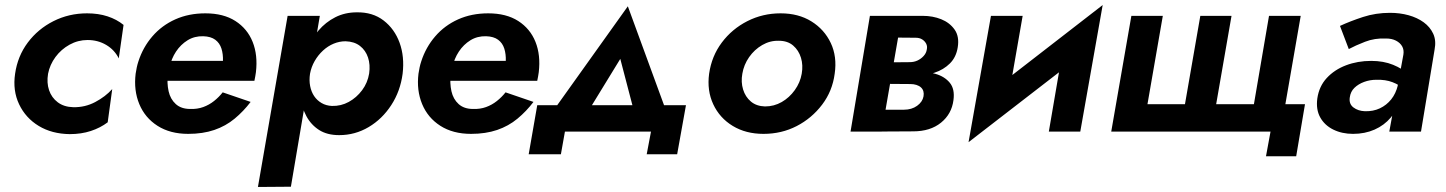

<svg xmlns="http://www.w3.org/2000/svg" viewBox="-20 -523 5746 763"><path d="M171 -230Q178 -266 200.5 -296.5Q223 -327 256.5 -345.5Q290 -364 328 -364Q369 -364 402 -344.5Q435 -325 452 -291L471 -424Q444 -446 407.5 -458Q371 -470 326 -470Q254 -470 192.5 -439Q131 -408 90.5 -354Q50 -300 40 -230Q30 -163 56 -108.5Q82 -54 134 -22.5Q186 9 257 10Q303 10 341 -2.5Q379 -15 408 -37L426 -169Q399 -139 358.5 -117.5Q318 -96 271 -97Q234 -98 209.5 -116.5Q185 -135 175 -164.5Q165 -194 171 -230Z M589 -202H991Q993 -211 994.5 -220Q996 -229 997 -236Q1005 -304 984 -356.5Q963 -409 915.5 -439.5Q868 -470 796 -470Q730 -470 676.5 -446Q623 -422 585.5 -378.5Q548 -335 530 -279Q526 -267 523.5 -255Q521 -243 519 -230Q511 -164 533.5 -109.5Q556 -55 606 -23Q656 9 728 9Q786 9 831.5 -6.5Q877 -22 912.5 -51.5Q948 -81 976 -118L865 -156Q850 -137 830.5 -121.5Q811 -106 787.5 -97.5Q764 -89 736 -90Q700 -90 678.5 -109.5Q657 -129 650 -160.5Q643 -192 647 -230L654 -256Q661 -290 679.5 -318Q698 -346 725.5 -363Q753 -380 788 -379Q818 -378 835.5 -365Q853 -352 860 -330Q867 -308 866 -281H601Z M1136 219 1251 -460H1123L1005 220ZM1580 -230Q1588 -298 1568 -353Q1548 -408 1504.5 -441.5Q1461 -475 1398 -474Q1351 -474 1312.5 -454.5Q1274 -435 1245.5 -401.5Q1217 -368 1199 -324Q1181 -280 1175 -230Q1169 -184 1174 -140Q1179 -96 1197.5 -61.5Q1216 -27 1248 -6.5Q1280 14 1328 14Q1391 14 1445 -18Q1499 -50 1535 -105.5Q1571 -161 1580 -230ZM1447 -231Q1441 -194 1419 -164.5Q1397 -135 1366 -118Q1335 -101 1299 -102Q1276 -103 1258 -113.5Q1240 -124 1228.5 -141Q1217 -158 1212.5 -181Q1208 -204 1212 -230Q1217 -257 1230.5 -280.5Q1244 -304 1263.5 -322Q1283 -340 1306 -349.5Q1329 -359 1353 -359Q1388 -358 1410.5 -340.5Q1433 -323 1442.5 -294.5Q1452 -266 1447 -231Z M1713 -202H2115Q2117 -211 2118.5 -220Q2120 -229 2121 -236Q2129 -304 2108 -356.5Q2087 -409 2039.5 -439.5Q1992 -470 1920 -470Q1854 -470 1800.5 -446Q1747 -422 1709.5 -378.5Q1672 -335 1654 -279Q1650 -267 1647.5 -255Q1645 -243 1643 -230Q1635 -164 1657.5 -109.5Q1680 -55 1730 -23Q1780 9 1852 9Q1910 9 1955.5 -6.5Q2001 -22 2036.5 -51.5Q2072 -81 2100 -118L1989 -156Q1974 -137 1954.5 -121.5Q1935 -106 1911.5 -97.5Q1888 -89 1860 -90Q1824 -90 1802.5 -109.5Q1781 -129 1774 -160.5Q1767 -192 1771 -230L1778 -256Q1785 -290 1803.5 -318Q1822 -346 1849.5 -363Q1877 -380 1912 -379Q1942 -378 1959.5 -365Q1977 -352 1984 -330Q1991 -308 1990 -281H1725Z M2445 -289 2513 -29 2639 -50 2475 -498 2158 -54 2287 -31ZM2567 0 2550 90H2671L2706 -105H2115L2081 90H2209L2225 0Z M2798 -230Q2789 -163 2814.5 -108.5Q2840 -54 2892 -22.5Q2944 9 3014 9Q3086 9 3146 -22Q3206 -53 3247 -107Q3288 -161 3297 -230Q3307 -298 3281.5 -352Q3256 -406 3204.5 -438Q3153 -470 3082 -470Q3011 -470 2950 -439Q2889 -408 2848.5 -354Q2808 -300 2798 -230ZM2930 -230Q2936 -266 2957 -296Q2978 -326 3009 -344Q3040 -362 3075 -361Q3110 -361 3132 -342Q3154 -323 3163 -293.5Q3172 -264 3166 -230Q3160 -195 3138.5 -165Q3117 -135 3086.5 -117.5Q3056 -100 3020 -100Q2986 -101 2964 -119.5Q2942 -138 2933 -167.5Q2924 -197 2930 -230Z M3472 -240 3465 -190 3598 -189Q3611 -189 3622 -185.5Q3633 -182 3640 -175.5Q3647 -169 3649.5 -160Q3652 -151 3650 -140Q3646 -118 3624.5 -102.5Q3603 -87 3572 -87H3447L3432 0L3609 -1Q3677 -1 3719.5 -35.5Q3762 -70 3769 -125Q3775 -169 3754.5 -194Q3734 -219 3697.5 -229.5Q3661 -240 3619 -240ZM3471 -221H3617Q3657 -222 3693.5 -234Q3730 -246 3755 -271Q3780 -296 3786 -335Q3793 -378 3773.5 -405.5Q3754 -433 3720.5 -446.5Q3687 -460 3647 -460H3510L3495 -374L3619 -373Q3634 -373 3644.5 -366.5Q3655 -360 3660.5 -349.5Q3666 -339 3663 -326Q3661 -312 3650.5 -300.5Q3640 -289 3626 -282.5Q3612 -276 3595 -276L3479 -275ZM3437 -460 3360 0H3484L3564 -460Z M4326 -342 4362 -503 3865 -118 3829 42ZM4044 -460H3918L3829 42L3980 -93ZM4362 -503 4211 -368 4148 0H4273Z M4813 -109 4874 -460H4750L4689 -109H4540L4601 -460H4476L4396 0H5029L5011 98H5131L5166 -109H5088L5149 -460H5023L4963 -109Z M5344 -136Q5347 -159 5362.5 -174Q5378 -189 5401 -197.5Q5424 -206 5450 -206Q5486 -207 5513.5 -196.5Q5541 -186 5567 -165L5575 -228Q5554 -250 5516 -265.5Q5478 -281 5429 -281Q5375 -281 5329 -263.5Q5283 -246 5252.5 -213Q5222 -180 5215 -132Q5209 -88 5226.5 -56.5Q5244 -25 5278.5 -8Q5313 9 5357 9Q5404 9 5442.5 -8Q5481 -25 5507 -56Q5533 -87 5542 -129L5535 -184Q5527 -151 5508.5 -128Q5490 -105 5463.5 -92.5Q5437 -80 5404 -81Q5377 -82 5358.5 -96Q5340 -110 5344 -136ZM5340 -328Q5366 -342 5404.5 -357Q5443 -372 5488 -370Q5511 -370 5527.5 -361.5Q5544 -353 5552 -339Q5560 -325 5557 -306L5501 0H5627L5681 -326Q5688 -362 5675.5 -389Q5663 -416 5637.5 -434.5Q5612 -453 5577.5 -462.5Q5543 -472 5504 -472Q5447 -472 5396.5 -455.5Q5346 -439 5305 -420Z"/></svg>

Font: Jost SemiBold
Style: Italic
Weight: 600
Italic angle: -5°
Version: Version 3.710